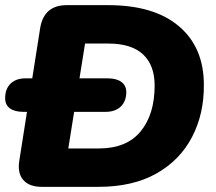

<svg xmlns="http://www.w3.org/2000/svg" viewBox="-33 -725 839 745"><path d="M129 0Q80 0 57 -27Q34 -54 42 -102L123 -617Q138 -705 226 -705H387Q565 -705 661.5 -623Q758 -541 758 -396Q759 -283 712 -193Q665 -103 573.5 -51.5Q482 0 349 0ZM232 -149H351Q458 -149 512.5 -215Q567 -281 567 -393Q567 -472 522 -514Q477 -556 387 -556H297ZM58 -291Q24 -291 5.5 -304.5Q-13 -318 -13 -344Q-13 -380 8 -400.5Q29 -421 66 -421H385Q419 -421 438 -407Q457 -393 457 -368Q457 -332 435.5 -311.5Q414 -291 377 -291Z"/></svg>

Font: Nunito Black
Style: Italic
Weight: 900
Italic angle: -9°
Designer: Vernon Adams
Foundry: Vernon Adams
Version: Version 3.601; ttfautohint (v1.8.2.53-6de2)